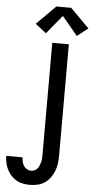

<svg xmlns="http://www.w3.org/2000/svg" viewBox="-73 -1019 623 1282"><g transform="rotate(5 238.5 -378.0)"><path d="M178 223Q155 223 131.5 218.5Q108 214 88 202.5Q68 191 52 173.5Q36 156 25.5 135Q15 114 10 90.5Q5 67 4 44H114Q114 59 117.5 73.5Q121 88 129 100.5Q137 113 150 120.5Q163 128 178 128Q191 128 202.5 122.5Q214 117 221.5 107.5Q229 98 233.5 86Q238 74 241 62Q244 50 244.5 37.5Q245 25 245 13V-735H356V13Q356 39 352.5 65Q349 91 339.5 115Q330 139 314.5 160.5Q299 182 277.5 196.5Q256 211 230 217Q204 223 178 223ZM197 -795 124 -852 251 -979H350L477 -852L404 -795L300 -920Z"/></g></svg>

Font: Iosevka QP
Style: Bold
Weight: 700
Designer: Belleve Invis
Foundry: Belleve Invis
Version: Version 20.0.0; ttfautohint (v1.8.4)